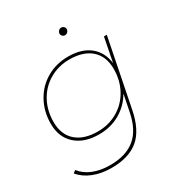

<svg xmlns="http://www.w3.org/2000/svg" viewBox="-204 -830 1086 1164"><g transform="rotate(-30 338.5 -248.0)"><path d="M615 -517 521 -46Q496 82 428 139.5Q360 197 237 197Q167 197 111 174.5Q55 152 21 111L39 97Q70 137 121.5 157.5Q173 178 238 178Q350 178 414.5 124.5Q479 71 501 -43L524 -158Q486 -92 421 -54.5Q356 -17 274 -17Q171 -17 111 -71Q51 -125 51 -219Q51 -304 89 -373Q127 -442 194 -481Q261 -520 345 -520Q439 -520 495.5 -475Q552 -430 562 -349L595 -517ZM548 -317Q548 -405 494 -453Q440 -501 343 -501Q266 -501 203.5 -464.5Q141 -428 106 -364Q71 -300 71 -220Q71 -132 125 -84Q179 -36 276 -36Q353 -36 415.5 -72.5Q478 -109 513 -173Q548 -237 548 -317ZM370 -665Q370 -676 378 -684.5Q386 -693 397 -693Q407 -693 414.5 -686Q422 -679 422 -669Q422 -658 414 -649.5Q406 -641 395 -641Q385 -641 377.5 -648Q370 -655 370 -665Z"/></g></svg>

Font: Montserrat Alternates Thin
Style: Italic
Weight: 250
Italic angle: -11.3°
Designer: Julieta Ulanovsky
Foundry: Julieta Ulanovsky
Version: Version 7.200